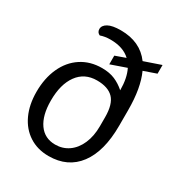

<svg xmlns="http://www.w3.org/2000/svg" viewBox="-171 -828 895 958"><g transform="rotate(30 276.0 -349.0)"><path d="M514 -615 442 -590Q478 -512 478 -384V-295Q478 -147 418 -67Q358 13 248 13Q184 13 136 -18Q88 -49 62 -105Q36 -161 36 -235Q36 -313 63.5 -373.5Q91 -434 142 -467.5Q193 -501 261 -501Q304 -501 335.5 -487.5Q367 -474 394 -450Q394 -520 371 -566L282 -535V-585L341 -606Q300 -645 226 -645Q194 -645 169 -636Q161 -639 156 -646Q151 -653 151 -663Q151 -684 175 -697.5Q199 -711 248 -711Q360 -711 418 -632L514 -665ZM396 -296Q396 -371 365 -403Q334 -435 270 -435Q199 -435 159.5 -381Q120 -327 120 -233Q120 -148 153.5 -100.5Q187 -53 248 -53Q291 -53 324.5 -76.5Q358 -100 377 -143.5Q396 -187 396 -244Z"/></g></svg>

Font: Thasadith
Style: Bold
Weight: 700
Designer: Cadson Demak Co.,Ltd.
Foundry: Cadson Demak Co.,Ltd.
Version: Version 1.000; ttfautohint (v1.6)